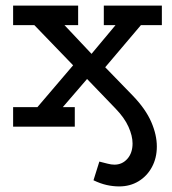

<svg xmlns="http://www.w3.org/2000/svg" viewBox="-20 -454 616 688"><path d="M407 214Q385 214 362.5 209Q340 204 315 192L336 125Q352 129 365.5 132.5Q379 136 390 136Q418 136 436.5 115Q455 94 455 60Q455 33 440.5 0.5Q426 -32 394 -65L292 -171L205 -70H248V0H27V-70H114L242 -220L103 -364H27V-434H260V-364H211L308 -261L394 -364H352V-434H560V-364H485L357 -213L457 -110Q502 -63 522 -17Q542 29 542 71Q542 112 524.5 144.5Q507 177 476.5 195.5Q446 214 407 214Z"/></svg>

Font: Podkova Medium
Style: Regular
Weight: 500
Designer: Ilya Yudin
Foundry: Cyreal (www.cyreal.org)
Version: Version 2.103